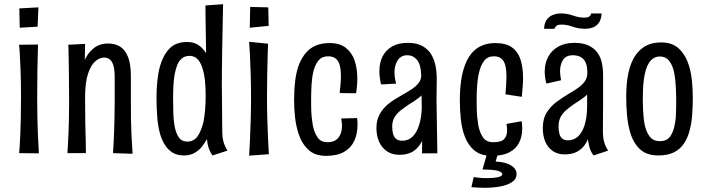

<svg xmlns="http://www.w3.org/2000/svg" viewBox="-20 -730 3373 914"><path d="M165 0 71 -1Q72 -7 73.5 -29.5Q75 -52 76.5 -88Q78 -124 79 -169.5Q80 -215 80 -267Q80 -337 78 -392Q76 -447 74 -479.5Q72 -512 71 -517L161 -518Q161 -514 160 -480Q159 -446 158 -390.5Q157 -335 157 -266Q157 -215 158 -170Q159 -125 160.5 -89.5Q162 -54 163.5 -30.5Q165 -7 165 0ZM159 -603 74 -598 72 -690 163 -695Z M611 2 518 -1Q519 -20 520.5 -44Q522 -68 523 -97.5Q524 -127 525 -164Q526 -201 526 -247Q526 -262 526 -279.5Q526 -297 526 -317.5Q526 -338 526 -362Q526 -397 520 -417.5Q514 -438 503 -447Q492 -456 475 -456Q455 -456 434 -438.5Q413 -421 399 -379Q385 -337 385 -263L346 -223Q346 -262 349.5 -303.5Q353 -345 362.5 -384Q372 -423 388.5 -454.5Q405 -486 431.5 -504.5Q458 -523 495 -523Q527 -523 551 -508.5Q575 -494 589 -460Q603 -426 603 -368Q603 -331 603 -313.5Q603 -296 603 -284.5Q603 -273 603 -254Q603 -202 603.5 -163Q604 -124 605.5 -95Q607 -66 608.5 -42.5Q610 -19 611 2ZM301 -1Q302 -23 303.5 -45Q305 -67 306 -94Q307 -121 308 -158Q309 -195 309 -247Q309 -319 308 -378.5Q307 -438 306.5 -475Q306 -512 305 -517L385 -521Q385 -501 384 -461.5Q383 -422 383.5 -370.5Q384 -319 385 -263Q385 -190 386 -143.5Q387 -97 388 -64.5Q389 -32 389 -1Z M855 10Q824 10 802.5 -3Q781 -16 766.5 -38Q752 -60 743 -89Q732 -127 728.5 -173Q725 -219 725 -266Q725 -307 729 -345Q733 -383 742 -416Q756 -466 786 -498Q816 -530 870 -530Q895 -530 911.5 -522.5Q928 -515 940.5 -502.5Q953 -490 961 -477Q961 -497 960.5 -525Q960 -553 959.5 -584Q959 -615 958.5 -646Q958 -677 958 -704L1042 -710Q1041 -644 1039.5 -587.5Q1038 -531 1037.5 -484Q1037 -437 1036.5 -399Q1036 -361 1036 -332Q1036 -298 1036.5 -270Q1037 -242 1037 -216.5Q1037 -191 1037.5 -164.5Q1038 -138 1038 -108Q1038 -78 1043.5 -56.5Q1049 -35 1063 -13L992 10Q981 -4 974 -24Q967 -44 965 -68Q955 -49 940.5 -31Q926 -13 905 -1.5Q884 10 855 10ZM872 -56Q888 -56 900.5 -63Q913 -70 921.5 -82.5Q930 -95 936.5 -111.5Q943 -128 948 -147Q954 -177 956.5 -209.5Q959 -242 959 -271Q959 -297 957.5 -323.5Q956 -350 952 -373Q948 -393 942.5 -409.5Q937 -426 928.5 -438.5Q920 -451 908.5 -457.5Q897 -464 882 -464Q861 -464 846.5 -452.5Q832 -441 824 -421Q816 -401 811 -374Q807 -350 805.5 -321Q804 -292 804 -264Q804 -228 805 -193Q806 -158 811 -130Q817 -97 831 -76.5Q845 -56 872 -56Z M1166 11Q1168 -20 1170 -64.5Q1172 -109 1173.5 -161.5Q1175 -214 1175 -267Q1175 -322 1173.5 -372.5Q1172 -423 1170 -464.5Q1168 -506 1166 -531L1256 -522Q1255 -499 1254 -459Q1253 -419 1252 -369Q1251 -319 1251 -266Q1251 -215 1252.5 -164Q1254 -113 1256 -69.5Q1258 -26 1260 4ZM1169 -598 1171 -697 1257 -695 1259 -607Z M1532 12Q1478 12 1446.5 -18.5Q1415 -49 1400 -97Q1389 -132 1384.5 -172Q1380 -212 1380 -253Q1380 -303 1385.5 -347.5Q1391 -392 1405 -427Q1418 -457 1436.5 -479Q1455 -501 1483 -513Q1511 -525 1549 -525Q1597 -525 1626 -502.5Q1655 -480 1668 -442Q1681 -404 1681 -357Q1681 -340 1679.5 -322Q1678 -304 1675 -286L1597 -287Q1599 -309 1601 -329Q1603 -349 1603 -367Q1603 -395 1598 -416.5Q1593 -438 1579.5 -450Q1566 -462 1542 -462Q1513 -462 1496.5 -442.5Q1480 -423 1472 -390Q1465 -361 1463 -325.5Q1461 -290 1461 -253Q1461 -232 1461.5 -211Q1462 -190 1464 -170.5Q1466 -151 1469 -134Q1476 -98 1492 -75.5Q1508 -53 1539 -53Q1564 -53 1579 -63.5Q1594 -74 1601 -92Q1608 -110 1608 -132Q1608 -140 1607 -148.5Q1606 -157 1604 -166L1680 -168Q1681 -160 1681.5 -152.5Q1682 -145 1682 -137Q1682 -93 1666.5 -59.5Q1651 -26 1618 -7Q1585 12 1532 12Z M1989 0 1990 -107 1985 -371Q1984 -422 1965.5 -444.5Q1947 -467 1919 -467Q1889 -467 1873.5 -443.5Q1858 -420 1858 -385Q1858 -373 1860 -359.5Q1862 -346 1866 -332L1794 -328Q1790 -345 1788 -360.5Q1786 -376 1786 -391Q1786 -432 1801.5 -462Q1817 -492 1847 -509Q1877 -526 1921 -526Q1964 -526 1991.5 -510.5Q2019 -495 2034 -469Q2049 -443 2054.5 -410.5Q2060 -378 2059 -345L2058 -255L2062 0ZM1882 7Q1847 7 1822.5 -9.5Q1798 -26 1785 -54.5Q1772 -83 1772 -120Q1772 -151 1782 -174.5Q1792 -198 1808.5 -216Q1825 -234 1845.5 -248Q1866 -262 1888 -274Q1907 -285 1924.5 -295.5Q1942 -306 1955.5 -317Q1969 -328 1977 -341Q1985 -354 1985 -371L2024 -358Q2023 -325 2008.5 -302.5Q1994 -280 1972.5 -263.5Q1951 -247 1927 -233Q1906 -219 1887.5 -204.5Q1869 -190 1858 -171.5Q1847 -153 1847 -127Q1847 -107 1851.5 -91.5Q1856 -76 1867 -68Q1878 -60 1895 -60Q1924 -60 1944.5 -80Q1965 -100 1976.5 -139Q1988 -178 1988 -230L2022 -290Q2022 -218 2016 -162.5Q2010 -107 1994 -69Q1978 -31 1950.5 -12Q1923 7 1882 7Z M2321 12Q2266 12 2234 -17.5Q2202 -47 2187 -96Q2177 -130 2173 -170Q2169 -210 2169 -253Q2169 -302 2175 -345.5Q2181 -389 2195 -424Q2207 -455 2226 -477.5Q2245 -500 2273 -512.5Q2301 -525 2338 -525Q2390 -525 2418.5 -503.5Q2447 -482 2458.5 -444.5Q2470 -407 2470 -358Q2470 -337 2468 -315Q2466 -293 2464 -269L2386 -281Q2388 -304 2389.5 -326Q2391 -348 2391 -366Q2391 -395 2386 -416.5Q2381 -438 2368 -450Q2355 -462 2331 -462Q2302 -462 2285.5 -441.5Q2269 -421 2261 -387Q2254 -359 2251.5 -324.5Q2249 -290 2249 -255Q2249 -232 2249.5 -210.5Q2250 -189 2252 -169.5Q2254 -150 2257 -133Q2264 -97 2280 -75Q2296 -53 2328 -53Q2367 -53 2380.5 -68.5Q2394 -84 2394 -109Q2394 -117 2393.5 -124.5Q2393 -132 2391 -140L2463 -153Q2465 -144 2465.5 -135Q2466 -126 2466 -118Q2466 -80 2451 -50.5Q2436 -21 2404 -4.5Q2372 12 2321 12ZM2285 164Q2270 164 2254.5 163Q2239 162 2224 161L2235 113Q2243 114 2254 115.5Q2265 117 2278 117.5Q2291 118 2303 118Q2330 118 2350.5 113.5Q2371 109 2371 99Q2371 89 2349.5 83Q2328 77 2277 77L2292 38Q2370 36 2404.5 53Q2439 70 2439 98Q2439 123 2416.5 137.5Q2394 152 2359.5 158Q2325 164 2285 164ZM2351 0 2328 77H2277L2299 0Z M2806 10Q2795 -3 2789 -20Q2783 -37 2780 -58.5Q2777 -80 2776 -106Q2775 -132 2775 -163Q2775 -194 2775 -230Q2775 -249 2775 -268.5Q2775 -288 2775.5 -307Q2776 -326 2776 -345Q2776 -364 2776 -383Q2776 -417 2766.5 -435Q2757 -453 2741.5 -460Q2726 -467 2707 -467Q2674 -467 2660 -444.5Q2646 -422 2646 -390Q2646 -381 2647.5 -370Q2649 -359 2651 -348L2581 -332Q2577 -347 2575 -361.5Q2573 -376 2573 -389Q2573 -429 2589.5 -459.5Q2606 -490 2637.5 -508Q2669 -526 2714 -526Q2755 -526 2781.5 -513.5Q2808 -501 2823.5 -480Q2839 -459 2845 -431Q2851 -403 2851 -372Q2851 -332 2851 -299.5Q2851 -267 2851 -238Q2851 -209 2850.5 -177.5Q2850 -146 2850 -107Q2850 -76 2856 -54.5Q2862 -33 2875 -13ZM2668 5Q2635 5 2611.5 -11Q2588 -27 2576 -55Q2564 -83 2564 -120Q2564 -166 2583.5 -196Q2603 -226 2631.5 -246.5Q2660 -267 2690 -285Q2713 -298 2732.5 -312Q2752 -326 2764 -343Q2776 -360 2776 -383L2815 -371Q2814 -334 2799 -309.5Q2784 -285 2761 -267.5Q2738 -250 2712 -234Q2693 -221 2676 -206.5Q2659 -192 2649 -173.5Q2639 -155 2639 -128Q2639 -108 2643 -93Q2647 -78 2657 -70Q2667 -62 2684 -62Q2705 -62 2722 -73Q2739 -84 2751 -106Q2763 -128 2769 -159Q2775 -190 2775 -230L2811 -294Q2810 -237 2806 -189.5Q2802 -142 2792.5 -106Q2783 -70 2767 -45Q2751 -20 2726.5 -7.5Q2702 5 2668 5ZM2619 -593H2570Q2571 -620 2582.5 -636Q2594 -652 2612 -659Q2630 -666 2650 -666Q2680 -666 2708 -656Q2736 -646 2761 -646Q2776 -646 2784 -650.5Q2792 -655 2794 -666H2844Q2842 -637 2830.5 -621Q2819 -605 2801.5 -599Q2784 -593 2764 -593Q2734 -593 2706 -603Q2678 -613 2653 -613Q2638 -613 2631 -608.5Q2624 -604 2619 -593Z M3114 10Q3057 10 3025 -21Q2993 -52 2979 -103Q2969 -138 2965 -180.5Q2961 -223 2961 -270Q2961 -300 2963.5 -328.5Q2966 -357 2971.5 -383Q2977 -409 2986 -431Q3004 -475 3038.5 -501.5Q3073 -528 3128 -528Q3182 -528 3213.5 -497Q3245 -466 3260 -417Q3270 -384 3274 -345Q3278 -306 3278 -264Q3278 -221 3275 -182Q3272 -143 3263 -110Q3254 -73 3235.5 -46Q3217 -19 3187.5 -4.5Q3158 10 3114 10ZM3121 -58Q3154 -58 3170 -80Q3186 -102 3192 -137Q3196 -154 3197 -171.5Q3198 -189 3198.5 -208.5Q3199 -228 3199 -247Q3199 -284 3197 -318.5Q3195 -353 3190 -381Q3183 -417 3166.5 -439Q3150 -461 3121 -461Q3104 -461 3091.5 -453Q3079 -445 3070 -431.5Q3061 -418 3055 -399Q3049 -379 3045.5 -355Q3042 -331 3041 -304.5Q3040 -278 3040 -253Q3040 -234 3041 -214Q3042 -194 3043.5 -175.5Q3045 -157 3048 -141Q3055 -104 3072 -81Q3089 -58 3121 -58Z"/></svg>

Font: Truculenta Medium
Style: Regular
Weight: 500
Version: Version 1.002